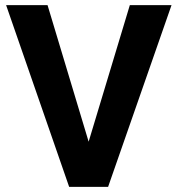

<svg xmlns="http://www.w3.org/2000/svg" viewBox="-20 -731 694 751"><path d="M650.9 -710.9 402.8 0H250.5L3.9 -710.9H166L326.7 -176.8L487.8 -710.9Z"/></svg>

Font: Mardoto
Style: Bold
Weight: 700
Designer: Christian Robertson, Vahan Hovhannisyan
Foundry: Google
Version: Version 1.000